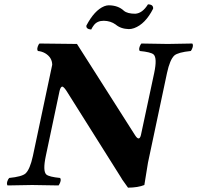

<svg xmlns="http://www.w3.org/2000/svg" viewBox="-20 -846 902 878"><path d="M640.1 0Q611.8 11.7 565.4 12.2Q565.4 12.2 538.6 -25.4Q536.1 -29.3 534.7 -32.2L284.2 -430.2Q271.5 -449.2 264.6 -450.2Q256.8 -448.7 252.4 -430.2L189.5 -132.8Q174.8 -63.5 191.9 -47.9Q204.6 -37.1 254.9 -32.2Q261.7 -23.9 252 -4.4Q249.5 0 247.6 2Q147 0 127 0Q110.8 0 14.6 2Q7.8 -6.3 17.1 -25.4Q19.5 -29.8 22 -32.2Q80.1 -38.1 96.7 -52.7Q117.2 -71.8 130.4 -132.8L218.8 -549.8Q218.3 -583.5 186.5 -602.5Q170.9 -611.3 153.3 -612.8Q146.5 -621.1 155.8 -640.6Q158.2 -645 160.6 -647L332 -645L398.9 -540L597.7 -227.5Q616.7 -197.8 624.5 -228.5Q625 -230.5 625 -231L685.1 -512.2Q699.7 -581.5 682.1 -597.2Q669.4 -607.9 619.1 -612.8Q612.3 -621.1 622.1 -640.6Q624.5 -645 626.5 -647Q727.1 -645 747.1 -645Q763.2 -645 859.4 -647Q866.2 -638.7 856.9 -619.6Q854.5 -615.2 852.5 -612.8Q794.4 -606.9 777.3 -592.3Q756.8 -573.2 743.7 -512.2L656.7 -102.1ZM598.6 -783.2Q631.3 -785.2 656.7 -826.2Q677.7 -826.2 680.2 -811.5Q680.7 -808.1 680.2 -806.2Q644.5 -735.8 593.3 -717.3Q580.6 -712.9 569.3 -712.9Q532.2 -713.9 508.8 -733.9Q485.8 -750.5 454.6 -751Q424.8 -751 409.7 -731.4Q402.8 -722.7 397 -710.9Q373 -712.9 375 -729Q411.6 -798.8 456.5 -817.4Q467.8 -821.8 477.5 -821.8Q520.5 -821.3 546.4 -796.9Q562.5 -783.2 598.6 -783.2Z"/></svg>

Font: Linux Libertine Slanted O
Style: Bold Slanted
Weight: 700
Designer: Philipp H. Poll
Foundry: Philipp H. Poll
Version: Version 5.0.0